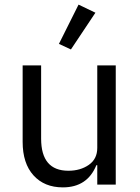

<svg xmlns="http://www.w3.org/2000/svg" viewBox="-20 -799 606 831"><path d="M287 -585 235 -609 320 -779 393 -744ZM252 12Q172 12 125 -40Q78 -92 78 -185V-516H158V-199Q158 -60 276 -60Q328 -60 364.5 -85.5Q401 -111 401 -159V-516H481V0H401V-84H397Q358 12 252 12Z"/></svg>

Font: Anuphan
Style: Regular
Weight: 400
Designer: Mike Abbink, Paul van der Laan, Pieter van Rosmalen, Mint Tantisuwanna
Foundry: Bold Monday; Cadson Demak
Version: Version 3.002;hotconv 1.0.109;makeotfexe 2.5.65596